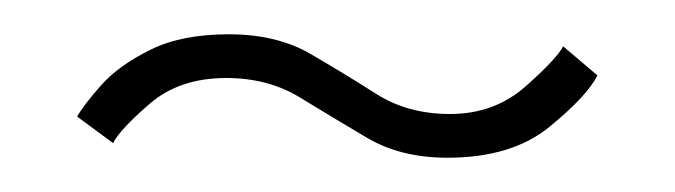

<svg xmlns="http://www.w3.org/2000/svg" viewBox="-20 -733 394 112"><path d="M241 -641Q213.5 -641 193.8 -652.8Q174 -664.5 155.2 -676Q136.5 -687.5 112 -687.5Q84.5 -687.5 67 -672.2Q49.5 -657 46 -649.5L25 -665Q29 -672 39.2 -683.5Q49.5 -695 67.8 -704Q86 -713 113.5 -713Q141.5 -713 161.2 -701.5Q181 -690 199.5 -678.2Q218 -666.5 242.5 -666.5Q268.5 -666.5 286.8 -682.8Q305 -699 308.5 -706L328.5 -689Q322.5 -677 300.5 -659Q278.5 -641 241 -641Z"/></svg>

Font: Imbue 50pt Thin
Style: Regular
Weight: 100
Designer: Tyler Finck
Foundry: Etcetera Type Company
Version: Version 1.102; ttfautohint (v1.8.3)